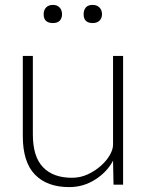

<svg xmlns="http://www.w3.org/2000/svg" viewBox="-20 -753 594 783"><path d="M262 10Q172 10 122.5 -41Q73 -92 73 -198V-525H114V-205Q114 -114 155.5 -71Q197 -28 273 -28Q308 -28 338 -42Q368 -56 391.5 -77Q415 -98 428 -121Q441 -144 441 -163V-525H482V0H443L441 -98Q418 -53 369.5 -21.5Q321 10 262 10ZM358 -659Q321 -659 321 -695Q321 -712 330 -722.5Q339 -733 358 -733Q375 -733 385.5 -722.5Q396 -712 396 -695Q396 -679 386 -669Q376 -659 358 -659ZM196 -659Q158 -659 158 -695Q158 -712 168 -722.5Q178 -733 196 -733Q213 -733 223 -722.5Q233 -712 233 -695Q233 -679 224 -669Q215 -659 196 -659Z"/></svg>

Font: Readex Pro Light
Style: Regular
Weight: 300
Designer: Bonnie Shaver-Troup, Thomas Jockin
Foundry: Lexend
Version: Version 1.200; ttfautohint (v1.8.3)